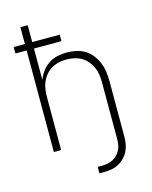

<svg xmlns="http://www.w3.org/2000/svg" viewBox="-133 -821 866 1092"><g transform="rotate(-15 300.0 -275.5)"><path d="M314 184V146H340Q356 146 372.5 143Q389 140 404 132Q419 124 430.5 112Q442 100 449.5 85Q457 70 459.5 53.5Q462 37 462 20V-310Q462 -333 459 -356Q456 -379 447 -400Q438 -421 423 -439Q408 -457 388 -468.5Q368 -480 345.5 -485Q323 -490 300 -490Q277 -490 254.5 -485Q232 -480 212 -468.5Q192 -457 177 -439Q162 -421 153 -400Q144 -379 141 -356Q138 -333 138 -310V0H95V-598H29V-636H95V-735H138V-636H300V-598H138V-413Q148 -440 165 -462.5Q182 -485 205.5 -500.5Q229 -516 257 -522Q285 -528 313 -528Q341 -528 368 -522Q395 -516 418.5 -501.5Q442 -487 459 -465Q476 -443 486.5 -417.5Q497 -392 501 -365Q505 -338 505 -310V20Q505 42 501 64Q497 86 487 105.5Q477 125 461 141Q445 157 425.5 167Q406 177 384 180.5Q362 184 340 184Z"/></g></svg>

Font: Iosevka SS04 XLt Ex
Style: Regular
Weight: 200
Width: 7
Monospace: yes
Designer: Belleve Invis
Foundry: Belleve Invis
Version: Version 19.0.0; ttfautohint (v1.8.4)